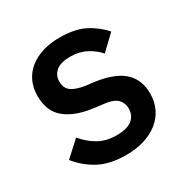

<svg xmlns="http://www.w3.org/2000/svg" viewBox="-130 -646 754 773"><g transform="rotate(-30 247.0 -260.0)"><path d="M243 12Q169 12 119 -14Q69 -40 32 -86L102 -150Q131 -115 166.5 -95.5Q202 -76 249 -76Q297 -76 320.5 -94.5Q344 -113 344 -146Q344 -171 327.5 -188.5Q311 -206 270 -211L222 -217Q142 -227 96.5 -263.5Q51 -300 51 -372Q51 -410 65 -439.5Q79 -469 104.5 -489.5Q130 -510 165.5 -521Q201 -532 244 -532Q314 -532 358.5 -510Q403 -488 438 -449L371 -385Q351 -409 318.5 -426.5Q286 -444 244 -444Q199 -444 177.5 -426Q156 -408 156 -379Q156 -349 175 -334Q194 -319 236 -312L284 -306Q370 -293 409.5 -255.5Q449 -218 449 -155Q449 -117 434.5 -86.5Q420 -56 393 -34Q366 -12 328 0Q290 12 243 12Z"/></g></svg>

Font: IBM Plex Sans Hebrew Medium
Style: Regular
Weight: 500
Designer: Mike Abbink, Paul van der Laan, Pieter van Rosmalen, Yanek Iontef
Foundry: Bold Monday
Version: Version 1.2